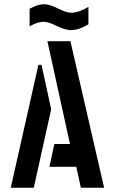

<svg xmlns="http://www.w3.org/2000/svg" viewBox="-20 -876 527 896"><path d="M118.2 -752.9V-835Q156.2 -856.4 186.5 -856.4Q210.9 -856.4 255.9 -834Q290 -816.4 314.5 -816.4Q348.6 -817.4 392.6 -843.8V-762.7Q347.7 -735.4 310.5 -735.4Q284.2 -735.4 238.3 -757.8Q205.1 -774.4 182.6 -774.4Q152.3 -773.4 118.2 -752.9ZM30.3 0 159.2 -573.2H173.8L218.8 -366.2L137.7 0ZM210.9 -97.7 233.4 -204.1H306.6L201.2 -683.6H308.6L465.8 0H357.4L335.9 -97.7Z"/></svg>

Font: Post No Bills Colombo
Style: Bold
Weight: 700
Designer: Kosala Senevirathne, Siva Puranthara, Lasantha Premarathna, Tharique Azeez
Foundry: Mooniak
Version: Version 1.220 ; ttfautohint (v1.6)